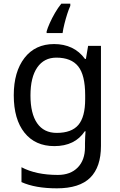

<svg xmlns="http://www.w3.org/2000/svg" viewBox="-20 -786 655 1046"><path d="M275 -546Q328 -546 370.5 -526Q413 -506 443 -465H448L460 -536H530V9Q530 124 471.5 182Q413 240 290 240Q172 240 97 206V125Q176 167 295 167Q364 167 403.5 126.5Q443 86 443 16V-5Q443 -17 444 -39.5Q445 -62 446 -71H442Q388 10 276 10Q172 10 113.5 -63Q55 -136 55 -267Q55 -395 113.5 -470.5Q172 -546 275 -546ZM287 -472Q220 -472 183 -418.5Q146 -365 146 -266Q146 -167 182.5 -114.5Q219 -62 289 -62Q370 -62 407 -105.5Q444 -149 444 -246V-267Q444 -377 406 -424.5Q368 -472 287 -472ZM363 -754Q355 -737 346.5 -710.5Q338 -684 331 -656Q324 -628 321 -606H234V-615Q239 -633 251 -660Q263 -687 279.5 -715.5Q296 -744 314 -766H363Z"/></svg>

Font: Noto Sans Shavian
Style: Regular
Weight: 400
Designer: Monotype Design Team
Foundry: Monotype Imaging Inc.
Version: Version 2.001; ttfautohint (v1.8.4.7-5d5b)